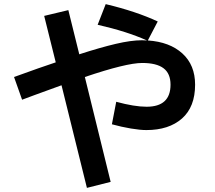

<svg xmlns="http://www.w3.org/2000/svg" viewBox="-20 -849 1040 930"><path d="M696 -653Q802 -646 863.5 -590Q925 -534 925 -439Q925 -331 861.5 -275Q798 -219 689 -219Q659 -219 614 -226.5Q569 -234 522 -247L543 -356Q631 -332 690 -332Q806 -332 806 -439Q806 -493 772 -518.5Q738 -544 669 -544Q592 -544 391 -476L516 32L401 61L278 -436L146 -388L87 -366L48 -476Q180 -524 250 -547L194 -772L311 -800L364 -586Q466 -619 540.5 -636.5Q615 -654 667 -654Q684 -654 692 -653Q594 -697 453 -729L492 -829Q639 -794 744 -745Z"/></svg>

Font: IBM Plex Sans JP SemiBold
Style: Regular
Weight: 600
Designer: Mike Abbink; Paul van der Laan; Pieter van Rosmalen; Wujin Sim; Yejin Wi; Jinhee Kim; Boomi Park; Yona Kim; Kichan Ma
Foundry: Sandoll Inc.
Version: Version 1.001